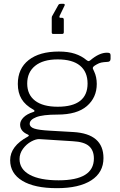

<svg xmlns="http://www.w3.org/2000/svg" viewBox="-20 -807 626 1002"><path d="M250 -638C250 -632.7 252.3 -630 257 -630H305C310.3 -630 313 -633 313 -639V-704C313 -710.7 310 -714 304 -714H296C292 -714 290 -715.7 290 -719C290 -721 290.3 -722.7 291 -724L317 -778C318.3 -780 318.5 -782 317.5 -784C316.5 -786 314.7 -787 312 -787H299C294.3 -787 291 -786.5 289 -785.5C287 -784.5 285.3 -782.7 284 -780L251 -721L250 -714ZM553 -529C550.3 -531 545.3 -532 538 -532C511.3 -532 482.3 -518.7 451 -492C447 -489.3 444 -488 442 -488C440 -488 436.7 -489.7 432 -493C414.7 -507.7 394.3 -518.8 371 -526.5C347.7 -534.2 319.7 -538 287 -538C219.7 -538 167.2 -523.2 129.5 -493.5C91.8 -463.8 73 -422.3 73 -369C73 -338.3 79.5 -312.2 92.5 -290.5C105.5 -268.8 126 -250.3 154 -235C158 -233 160 -230.7 160 -228C160 -225.3 158.3 -223.7 155 -223C131.7 -215.7 114.2 -206 102.5 -194C90.8 -182 85 -169.7 85 -157C85 -133.7 98.3 -116.3 125 -105C132.3 -101.7 132.3 -98 125 -94C63.7 -60.7 33 -19.7 33 29C33 75 54.2 110.8 96.5 136.5C138.8 162.2 199 175 277 175C354.3 175 414.2 161.3 456.5 134C498.8 106.7 520 68 520 18C520 -66.7 467.3 -112 362 -118L240 -125C202 -127 175 -130.7 159 -136C143 -141.3 135 -149.7 135 -161C135 -175 146.3 -186.5 169 -195.5C191.7 -204.5 228.7 -209 280 -209C348 -209 399.2 -223.8 433.5 -253.5C467.8 -283.2 485 -321.7 485 -369C485 -381 483.8 -392.5 481.5 -403.5C479.2 -414.5 476 -424.2 472 -432.5C468 -440.8 465.7 -446 465 -448C463.7 -452 464.5 -455.7 467.5 -459C470.5 -462.3 476.3 -466.3 485 -471C493 -475.7 500.8 -478.8 508.5 -480.5C516.2 -482.2 526.7 -483.3 540 -484C551.3 -484 557 -489.3 557 -500V-518C557 -523.3 555.7 -527 553 -529ZM398 -280.5C372 -260.2 333 -250 281 -250C229.7 -250 190.3 -260.5 163 -281.5C135.7 -302.5 122 -332.3 122 -371C122 -410.3 135.8 -441.2 163.5 -463.5C191.2 -485.8 230.3 -497 281 -497C332.3 -497 371.2 -486.2 397.5 -464.5C423.8 -442.8 437 -411.7 437 -371C437 -331 424 -300.8 398 -280.5ZM186 -81 360 -70C399.3 -68 427.5 -59.5 444.5 -44.5C461.5 -29.5 470 -8 470 20C470 96 408.7 134 286 134C220.7 134 170.3 124.3 135 105C99.7 85.7 82 58.3 82 23C82 3.7 88 -14.2 100 -30.5C112 -46.8 126.3 -59.5 143 -68.5C159.7 -77.5 174 -81.7 186 -81Z"/></svg>

Font: Libre Franklin ExtraLight
Style: Regular
Weight: 275
Designer: Pablo Impallari, Rodrigo Fuenzalida
Foundry: Impallari Type
Version: Version 1.002; ttfautohint (v1.5)